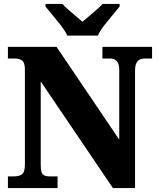

<svg xmlns="http://www.w3.org/2000/svg" viewBox="-20 -951 797 971"><path d="M20 0V-59H51Q76 -59 91 -69.5Q106 -80 106 -120V-598Q106 -635 91.5 -645Q77 -655 59 -655H20V-714H266L583 -245V-598Q583 -630 570 -642.5Q557 -655 538 -655H498V-714H749V-655H709Q688 -655 675.5 -641Q663 -627 663 -594V0H551L186 -539V-120Q186 -80 196 -69.5Q206 -59 231 -59H271V0ZM320 -771Q310 -794 289.5 -820.5Q269 -847 247 -873Q225 -899 210 -918V-931H296Q305 -920 324 -903.5Q343 -887 363 -870Q383 -853 397 -841Q411 -853 431.5 -870Q452 -887 470.5 -903.5Q489 -920 499 -931H585V-918Q570 -899 548 -873Q526 -847 505.5 -820.5Q485 -794 475 -771Z"/></svg>

Font: Noto Serif Hebrew SemiCondensed Black
Style: Regular
Weight: 900
Width: 4
Designer: Monotype Design Team
Foundry: Monotype Imaging Inc.
Version: Version 2.004; ttfautohint (v1.8.4.7-5d5b)